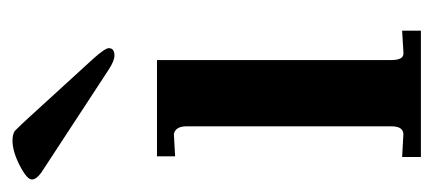

<svg xmlns="http://www.w3.org/2000/svg" viewBox="-221 -480 693 307"><g transform="rotate(-90 125.5 -326.5)"><path d="M28 0V-30L64 -28Q77 -28 77 -47V-375Q77 -392 65 -395L29 -393V-422H183V-47Q183 -37 186 -32Q189 -27 196 -28L230 -30V0ZM190 -490Q182 -490 168 -499L3 -607Q-8 -615 -8 -622Q-8 -630 14.5 -641.5Q37 -653 54 -653Q65 -653 70 -649Q80 -639 90 -628L185 -524Q202 -505 202 -499Q202 -490 190 -490Z"/></g></svg>

Font: UnnaMedium
Style: Regular
Weight: 500
Designer: Jorge de Buen Unna
Foundry: Omnibus-Type
Version: Version 2.008;hotconv 1.0.109;makeotfexe 2.5.65596